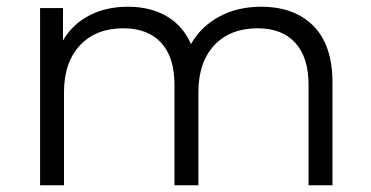

<svg xmlns="http://www.w3.org/2000/svg" viewBox="-20 -550 1101 570"><path d="M967 -305V0H896V-298Q896 -380 856.5 -423Q817 -466 745 -466Q663 -466 616 -415.5Q569 -365 569 -276V0H498V-298Q498 -380 458.5 -423Q419 -466 346 -466Q265 -466 217.5 -415.5Q170 -365 170 -276V0H99V-526H167V-430Q195 -478 245 -504Q295 -530 360 -530Q426 -530 474.5 -502Q523 -474 547 -419Q576 -471 630.5 -500.5Q685 -530 755 -530Q854 -530 910.5 -473Q967 -416 967 -305Z"/></svg>

Font: APTA Sans Regular
Style: Regular
Weight: 400
Version: Version 7.200